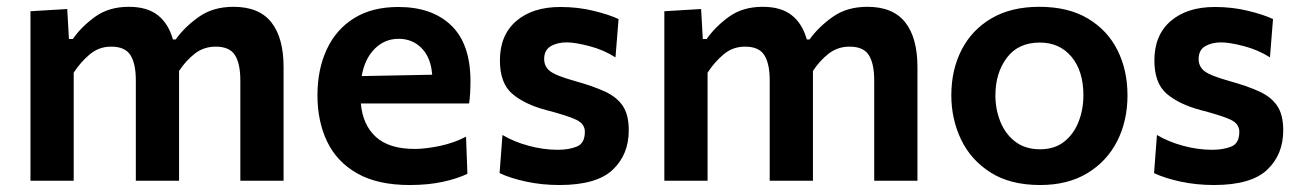

<svg xmlns="http://www.w3.org/2000/svg" viewBox="-20 -531 3824 564"><path d="M69.5 0V-498L177.5 -504.5L182.5 -416.5H194Q218.5 -452 259 -481.5Q299.5 -511 358.5 -511Q412.5 -511 443.8 -486.2Q475 -461.5 488 -415H496Q522 -451.5 563.8 -481.2Q605.5 -511 666 -511Q741 -511 777 -465.5Q813 -420 813 -334V0H686V-295Q686 -344 670.2 -369Q654.5 -394 613.5 -394Q578.5 -394 552 -373.2Q525.5 -352.5 506 -322.5V0H379V-295Q379 -344 363.2 -369Q347.5 -394 306.5 -394Q270.5 -394 243.5 -371.2Q216.5 -348.5 196.5 -317.5V0Z M1183.5 12.5Q1089.5 12.5 1029.5 -21.5Q969.5 -55.5 941 -115Q912.5 -174.5 912.5 -251Q912.5 -327 939.8 -385.8Q967 -444.5 1020 -477.5Q1073 -510.5 1150 -510.5Q1249.5 -510.5 1305.8 -456Q1362 -401.5 1362 -292.5Q1362 -254.5 1358 -227H1040Q1045.5 -164 1084.2 -128.8Q1123 -93.5 1198 -93.5Q1229.5 -93.5 1271.5 -102.2Q1313.5 -111 1349 -129.5L1353 -20.5Q1324.5 -6.5 1281.2 3Q1238 12.5 1183.5 12.5ZM1151 -417Q1109.5 -417 1080.2 -387.2Q1051 -357.5 1042.5 -307.5L1249.5 -311.5Q1246 -361 1219 -389Q1192 -417 1151 -417Z M1623.5 12.5Q1572 12.5 1525.5 2.5Q1479 -7.5 1447.5 -22.5L1456 -134.5Q1489.5 -114.5 1532.8 -102.8Q1576 -91 1618.5 -91Q1651 -91 1674.5 -100.5Q1698 -110 1698 -144Q1698 -167 1673.2 -179Q1648.5 -191 1585 -207.5Q1521 -224.5 1484.8 -255.5Q1448.5 -286.5 1448.5 -353.5Q1448.5 -428 1496.5 -469.2Q1544.5 -510.5 1626 -510.5Q1678 -510.5 1723.8 -499.2Q1769.5 -488 1797 -475L1788 -362.5Q1753.5 -384.5 1711.5 -395.5Q1669.5 -406.5 1644.5 -406.5Q1617 -406.5 1597.8 -395.2Q1578.5 -384 1578.5 -357.5Q1578.5 -335.5 1595.8 -322Q1613 -308.5 1670.5 -292.5Q1722.5 -278 1757.2 -262Q1792 -246 1809.5 -219.8Q1827 -193.5 1827 -148.5Q1827 -76.5 1779.5 -32Q1732 12.5 1623.5 12.5Z M1931.5 0V-498L2039.5 -504.5L2044.5 -416.5H2056Q2080.5 -452 2121 -481.5Q2161.5 -511 2220.5 -511Q2274.5 -511 2305.8 -486.2Q2337 -461.5 2350 -415H2358Q2384 -451.5 2425.8 -481.2Q2467.5 -511 2528 -511Q2603 -511 2639 -465.5Q2675 -420 2675 -334V0H2548V-295Q2548 -344 2532.2 -369Q2516.5 -394 2475.5 -394Q2440.5 -394 2414 -373.2Q2387.5 -352.5 2368 -322.5V0H2241V-295Q2241 -344 2225.2 -369Q2209.5 -394 2168.5 -394Q2132.5 -394 2105.5 -371.2Q2078.5 -348.5 2058.5 -317.5V0Z M3035.5 12.5Q2947.5 12.5 2889.5 -24.5Q2831.5 -61.5 2803 -121.5Q2774.5 -181.5 2774.5 -251Q2774.5 -325.5 2804.5 -384.2Q2834.5 -443 2892.2 -477Q2950 -511 3033 -511Q3118 -511 3175.8 -476.5Q3233.5 -442 3262.8 -383.2Q3292 -324.5 3292 -251Q3292 -176 3261.8 -116.5Q3231.5 -57 3174 -22.2Q3116.5 12.5 3035.5 12.5ZM3035 -92.5Q3078 -92.5 3106.2 -115Q3134.5 -137.5 3148.5 -173.8Q3162.5 -210 3162.5 -251Q3162.5 -322.5 3127.5 -364.2Q3092.5 -406 3034.5 -406Q2971 -406 2937.5 -361.2Q2904 -316.5 2904 -251Q2904 -210 2918.5 -173.8Q2933 -137.5 2962.2 -115Q2991.5 -92.5 3035 -92.5Z M3546 12.5Q3494.5 12.5 3448 2.5Q3401.5 -7.5 3370 -22.5L3378.5 -134.5Q3412 -114.5 3455.2 -102.8Q3498.5 -91 3541 -91Q3573.5 -91 3597 -100.5Q3620.5 -110 3620.5 -144Q3620.5 -167 3595.8 -179Q3571 -191 3507.5 -207.5Q3443.5 -224.5 3407.2 -255.5Q3371 -286.5 3371 -353.5Q3371 -428 3419 -469.2Q3467 -510.5 3548.5 -510.5Q3600.5 -510.5 3646.2 -499.2Q3692 -488 3719.5 -475L3710.5 -362.5Q3676 -384.5 3634 -395.5Q3592 -406.5 3567 -406.5Q3539.5 -406.5 3520.2 -395.2Q3501 -384 3501 -357.5Q3501 -335.5 3518.2 -322Q3535.5 -308.5 3593 -292.5Q3645 -278 3679.8 -262Q3714.5 -246 3732 -219.8Q3749.5 -193.5 3749.5 -148.5Q3749.5 -76.5 3702 -32Q3654.5 12.5 3546 12.5Z"/></svg>

Font: Commissioner SemiBold
Style: Regular
Weight: 600
Designer: Kostas Bartsokas
Foundry: Kostas Bartsokas
Version: Version 1.000; ttfautohint (v1.8.3)